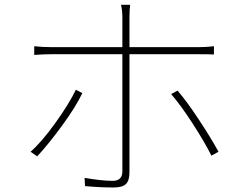

<svg xmlns="http://www.w3.org/2000/svg" viewBox="-20 -787 1040 819"><path d="M138.7 -120.1 110.4 -139.6Q158.2 -181.6 216.3 -262.7Q274.4 -343.8 303.7 -404.3L331.1 -389.6Q303.7 -332 246.1 -252.9Q188.5 -173.8 138.7 -120.1ZM829.1 -555.7H532.2V-51.8Q532.2 -16.6 517.1 -2Q502 12.7 464.8 12.7Q405.3 12.7 342.8 6.8L340.8 -28.3Q414.1 -15.6 460.9 -15.6Q502 -15.6 502 -56.6V-555.7H200.2Q164.1 -555.7 126 -552.7V-589.8Q161.1 -585.9 199.2 -585.9H502V-711.9Q502 -743.2 496.1 -766.6H535.2Q532.2 -746.1 532.2 -711.9V-585.9H828.1Q861.3 -585.9 892.6 -589.8V-554.7Q870.1 -555.7 829.1 -555.7ZM710 -385.7 737.3 -400.4Q776.4 -355.5 827.6 -277.8Q878.9 -200.2 912.1 -139.6L881.8 -123Q852.5 -181.6 801.3 -260.7Q750 -339.8 710 -385.7Z"/></svg>

Font: Gen Shin Gothic Monospace ExtraLight
Style: Regular
Weight: 200
Designer: [Source Han Sans]
Ryoko NISHIZUKA  (kana & ideographs); Paul D. Hunt (Latin, Greek & Cyrillic); Wenlong ZHANG  (bopomofo
Version: Version 1.002.20150607